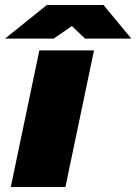

<svg xmlns="http://www.w3.org/2000/svg" viewBox="-61 -746 544 766"><path d="M-18 0 96 -545H314L200 0ZM-41 -592 126 -726H352L463 -592H278L226 -642L153 -592Z"/></svg>

Font: Hubot Sans Condensed ExtraLight Black
Style: Italic
Weight: 900
Italic angle: -12.0243°
Version: Version 2.000